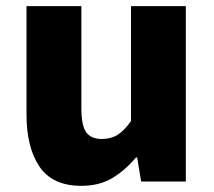

<svg xmlns="http://www.w3.org/2000/svg" viewBox="-20 -589 694 623"><path d="M244 14Q150 14 108 -48.5Q66 -111 66 -217V-569H244V-239Q244 -181 260 -159.5Q276 -138 310 -138Q340 -138 361.5 -151.5Q383 -165 405 -196V-569H583V0H438L425 -78H421Q386 -36 344 -11Q302 14 244 14Z"/></svg>

Font: Noto Sans HK Thin Black
Style: Regular
Weight: 900
Version: Version 2.004-H2;hotconv 1.0.118;makeotfexe 2.5.65603